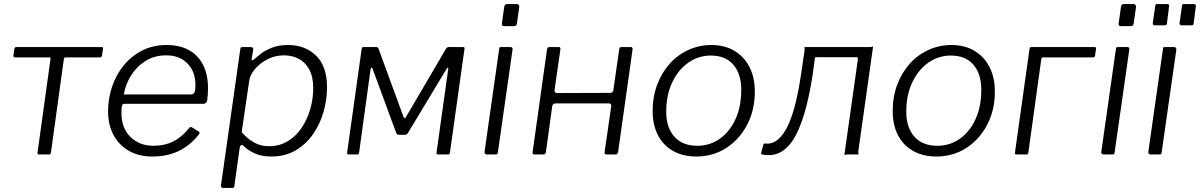

<svg xmlns="http://www.w3.org/2000/svg" viewBox="-20 -762 5919 947"><path d="M472 -479H304Q296 -479 295 -471L231 -8Q230 0 221 0H172Q164 0 165 -9L229 -470Q230 -475 228.5 -477Q227 -479 222 -479H54Q46 -479 46 -487L51 -522Q53 -530 61 -530H480Q490 -530 488 -522L483 -487Q482 -479 472 -479Z M731 10Q665 10 616 -18Q567 -46 540 -96Q513 -146 513 -213Q513 -275 532.5 -333.5Q552 -392 589.5 -438.5Q627 -485 680.5 -512.5Q734 -540 802 -540Q866 -540 911.5 -515Q957 -490 981.5 -442Q1006 -394 1006 -326Q1006 -312 1005 -297.5Q1004 -283 1002 -267Q1001 -260 996 -255Q991 -250 983 -250H592Q585 -250 582 -241.5Q579 -233 579 -205Q579 -130 623.5 -86.5Q668 -43 737 -43Q793 -43 836.5 -65.5Q880 -88 914 -132Q918 -136 921.5 -135.5Q925 -135 928 -133L959 -114Q968 -110 962 -100Q932 -62 896.5 -37.5Q861 -13 820 -1.5Q779 10 731 10ZM922 -296Q932 -296 938 -304Q944 -312 944 -343Q944 -408 905 -448.5Q866 -489 800 -489Q741 -489 696.5 -460.5Q652 -432 625 -387.5Q598 -343 591 -296Z M1079 165Q1074 165 1071.5 161Q1069 157 1070 152L1165 -518Q1166 -526 1168 -528Q1170 -530 1179 -530H1216Q1223 -530 1226.5 -526.5Q1230 -523 1229 -517L1221 -471Q1220 -465 1223.5 -464.5Q1227 -464 1234 -470Q1245 -480 1266 -496.5Q1287 -513 1320.5 -526.5Q1354 -540 1401 -540Q1485 -540 1539 -487.5Q1593 -435 1593 -331Q1593 -271 1576 -211Q1559 -151 1524.5 -101Q1490 -51 1438.5 -20.5Q1387 10 1318 10Q1268 10 1234 -6.5Q1200 -23 1181 -43Q1173 -50 1168.5 -46Q1164 -42 1162 -32L1136 155Q1135 161 1133.5 163Q1132 165 1126 165H1079ZM1306 -41Q1360 -41 1401 -66.5Q1442 -92 1469.5 -134Q1497 -176 1511 -226.5Q1525 -277 1525 -327Q1525 -383 1505.5 -419Q1486 -455 1453.5 -472Q1421 -489 1381 -489Q1336 -489 1298 -469Q1260 -449 1236 -419.5Q1212 -390 1209 -362L1172 -110Q1200 -78 1232.5 -59.5Q1265 -41 1306 -41Z M1699 0Q1691 0 1692 -9L1764 -522Q1765 -530 1773 -530H1835Q1844 -530 1847 -522L1970 -186Q1972 -179 1975.5 -179Q1979 -179 1983 -186L2180 -522Q2183 -526 2186 -528Q2189 -530 2194 -530H2264Q2273 -530 2271 -521L2199 -8Q2198 0 2189 0H2140Q2132 0 2133 -9L2191 -423Q2192 -428 2188.5 -428Q2185 -428 2183 -423L1992 -106Q1987 -97 1976 -97H1949Q1937 -97 1934 -107L1818 -422Q1817 -428 1813 -428Q1809 -428 1808 -422L1751 -8Q1750 0 1741 0Z M2436 -13Q2435 -4 2432.5 -2Q2430 0 2421 0H2384Q2376 0 2372.5 -3.5Q2369 -7 2370 -14L2442 -520Q2443 -527 2445 -528.5Q2447 -530 2452 -530H2498Q2504 -530 2506.5 -526.5Q2509 -523 2508 -517ZM2530 -649Q2529 -641 2526 -637Q2523 -633 2514 -633H2466Q2459 -633 2456.5 -638Q2454 -643 2456 -650L2467 -728Q2469 -742 2481 -742H2530Q2535 -742 2538.5 -737.5Q2542 -733 2541 -726Z M2619 0Q2611 0 2608.5 -2.5Q2606 -5 2607 -12L2678 -518Q2680 -530 2690 -530H2735Q2746 -530 2744 -518L2715 -317Q2715 -311 2718 -307Q2721 -303 2726 -303L2990 -304Q2996 -303 3000 -307Q3004 -311 3005 -316L3034 -518Q3035 -530 3046 -530H3091Q3101 -530 3100 -518L3029 -15Q3027 -6 3024 -3Q3021 0 3012 0H2975Q2966 0 2963.5 -2.5Q2961 -5 2962 -12L2995 -239Q2995 -245 2992.5 -248.5Q2990 -252 2983 -252H2720Q2714 -252 2710 -249Q2706 -246 2704 -240L2673 -15Q2672 -6 2669 -3Q2666 0 2656 0Z M3415 10Q3348 10 3299 -18Q3250 -46 3224.5 -96.5Q3199 -147 3199 -214Q3199 -285 3221.5 -344.5Q3244 -404 3283.5 -448Q3323 -492 3376 -516Q3429 -540 3488 -540Q3555 -540 3603 -511Q3651 -482 3677 -430.5Q3703 -379 3703 -311Q3703 -218 3664.5 -145.5Q3626 -73 3561 -31.5Q3496 10 3415 10ZM3419 -43Q3481 -43 3530 -77.5Q3579 -112 3607.5 -174Q3636 -236 3636 -319Q3636 -398 3597 -443Q3558 -488 3486 -488Q3425 -488 3375 -453Q3325 -418 3295.5 -355.5Q3266 -293 3266 -211Q3266 -133 3306 -88Q3346 -43 3419 -43Z M3739 0Q3733 -2 3734 -8L3745 -48Q3746 -55 3754 -54Q3790 -50 3819 -75.5Q3848 -101 3869.5 -149.5Q3891 -198 3906.5 -264.5Q3922 -331 3933 -409L3949 -517Q3949 -523 3947.5 -526.5Q3946 -530 3950 -530H4272Q4279 -530 4282 -532Q4285 -534 4286 -530L4213 -13Q4213 -8 4214.5 -4Q4216 0 4212 0H4158Q4153 0 4149.5 2Q4146 4 4145 0L4211 -467Q4211 -473 4210 -476.5Q4209 -480 4212 -480H4014Q4008 -481 4004.5 -479Q4001 -477 4000 -480L3989 -399Q3976 -311 3956 -233.5Q3936 -156 3907.5 -99.5Q3879 -43 3837.5 -16Q3796 11 3739 0Z M4599 10Q4532 10 4483 -18Q4434 -46 4408.5 -96.5Q4383 -147 4383 -214Q4383 -285 4405.5 -344.5Q4428 -404 4467.5 -448Q4507 -492 4560 -516Q4613 -540 4672 -540Q4739 -540 4787 -511Q4835 -482 4861 -430.5Q4887 -379 4887 -311Q4887 -218 4848.5 -145.5Q4810 -73 4745 -31.5Q4680 10 4599 10ZM4603 -43Q4665 -43 4714 -77.5Q4763 -112 4791.5 -174Q4820 -236 4820 -319Q4820 -398 4781 -443Q4742 -488 4670 -488Q4609 -488 4559 -453Q4509 -418 4479.5 -355.5Q4450 -293 4450 -211Q4450 -133 4490 -88Q4530 -43 4603 -43Z M4993 0Q4985 0 4986 -9L5058 -522Q5059 -530 5067 -530H5378Q5382 -530 5384.5 -528Q5387 -526 5386 -522L5381 -487Q5380 -479 5370 -479H5125Q5118 -479 5116 -471L5052 -8Q5051 0 5042 0Z M5478 -13Q5477 -4 5474.5 -2Q5472 0 5463 0H5426Q5418 0 5414.5 -3.5Q5411 -7 5412 -14L5484 -520Q5485 -527 5487 -528.5Q5489 -530 5494 -530H5540Q5546 -530 5548.5 -526.5Q5551 -523 5550 -517ZM5572 -649Q5571 -641 5568 -637Q5565 -633 5556 -633H5508Q5501 -633 5498.5 -638Q5496 -643 5498 -650L5509 -728Q5511 -742 5523 -742H5572Q5577 -742 5580.5 -737.5Q5584 -733 5583 -726Z M5710 -13Q5709 -4 5706.5 -2Q5704 0 5695 0H5658Q5650 0 5646.5 -3.5Q5643 -7 5644 -14L5716 -520Q5717 -527 5718.5 -528.5Q5720 -530 5726 -530H5771Q5776 -530 5779.5 -526.5Q5783 -523 5782 -517ZM5746 -729 5736 -649Q5735 -641 5732.5 -639Q5730 -637 5720 -637H5678Q5670 -637 5667.5 -640.5Q5665 -644 5666 -650L5678 -732Q5679 -739 5680.5 -740.5Q5682 -742 5688 -742H5737Q5743 -742 5745.5 -738.5Q5748 -735 5746 -729ZM5878 -729 5868 -649Q5867 -641 5864.5 -639Q5862 -637 5852 -637H5810Q5802 -637 5799.5 -640.5Q5797 -644 5798 -650L5810 -732Q5811 -739 5812.5 -740.5Q5814 -742 5820 -742H5869Q5874 -742 5877 -738.5Q5880 -735 5878 -729Z"/></svg>

Font: Libre Franklin Light
Style: Italic
Weight: 300
Italic angle: -8°
Designer: Pablo Impallari, Rodrigo Fuenzalida, Nhung Nguyen
Foundry: Impallari Type
Version: Version 3.000